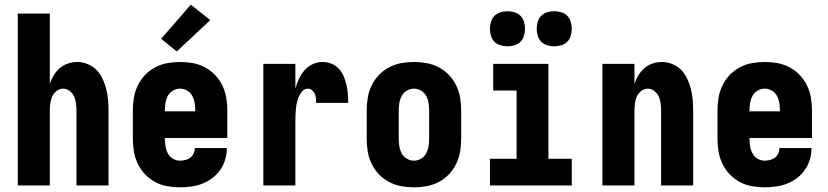

<svg xmlns="http://www.w3.org/2000/svg" viewBox="-20 -793 3540 821"><path d="M56 0V-735H193V-434Q199 -453 209.5 -470.5Q220 -488 235.5 -501.5Q251 -515 270.5 -521.5Q290 -528 310 -528Q333 -528 355 -519Q377 -510 393 -493.5Q409 -477 419 -455.5Q429 -434 434.5 -411.5Q440 -389 442 -366Q444 -343 444 -320V0H307V-320Q307 -335 305 -350.5Q303 -366 297 -380Q291 -394 278 -404Q265 -414 250 -414Q235 -414 222 -404Q209 -394 203 -380Q197 -366 195 -350.5Q193 -335 193 -320V0Z M749 8Q722 8 694.5 3Q667 -2 643 -15Q619 -28 600 -48Q581 -68 569 -93Q557 -118 552.5 -145.5Q548 -173 548 -200V-320Q548 -348 552.5 -375Q557 -402 569 -427Q581 -452 600 -472Q619 -492 643.5 -505Q668 -518 695 -523Q722 -528 750 -528Q778 -528 805 -523Q832 -518 856.5 -505Q881 -492 900 -472Q919 -452 931 -427Q943 -402 947.5 -375Q952 -348 952 -320V-203H685V-200Q685 -184 687.5 -168Q690 -152 697.5 -137.5Q705 -123 719 -114.5Q733 -106 749 -106Q761 -106 773 -109Q785 -112 794 -119Q803 -126 808 -137Q813 -148 813 -160H950V-159Q950 -135 943 -111Q936 -87 922 -67Q908 -47 888.5 -32Q869 -17 846 -8Q823 1 798.5 4.5Q774 8 749 8ZM685 -317H815V-320Q815 -336 812.5 -352Q810 -368 802.5 -382.5Q795 -397 780.5 -405.5Q766 -414 750 -414Q734 -414 719.5 -405.5Q705 -397 697.5 -382.5Q690 -368 687.5 -352Q685 -336 685 -320ZM736 -573 669 -627 796 -773 879 -707Z M1106 0V-520H1243V-414Q1249 -436 1258.5 -456Q1268 -476 1282 -492.5Q1296 -509 1316.5 -518.5Q1337 -528 1359 -528Q1378 -528 1396.5 -521Q1415 -514 1428.5 -499.5Q1442 -485 1449.5 -467Q1457 -449 1461.5 -430Q1466 -411 1467.5 -391.5Q1469 -372 1469 -353H1332Q1332 -363 1331 -373Q1330 -383 1326 -392Q1322 -401 1314 -407.5Q1306 -414 1296 -414Q1283 -414 1273.5 -404Q1264 -394 1258.5 -381.5Q1253 -369 1250 -356Q1247 -343 1245.5 -329.5Q1244 -316 1243.5 -302.5Q1243 -289 1243 -276V0Z M1750 8Q1722 8 1695 3Q1668 -2 1643.5 -15Q1619 -28 1600 -48Q1581 -68 1569 -93Q1557 -118 1552.5 -145Q1548 -172 1548 -200V-320Q1548 -348 1552.5 -375Q1557 -402 1569 -427Q1581 -452 1600 -472Q1619 -492 1643.5 -505Q1668 -518 1695 -523Q1722 -528 1750 -528Q1778 -528 1805 -523Q1832 -518 1856.5 -505Q1881 -492 1900 -472Q1919 -452 1931 -427Q1943 -402 1947.5 -375Q1952 -348 1952 -320V-200Q1952 -172 1947.5 -145Q1943 -118 1931 -93Q1919 -68 1900 -48Q1881 -28 1856.5 -15Q1832 -2 1805 3Q1778 8 1750 8ZM1750 -106Q1766 -106 1780.5 -114.5Q1795 -123 1802.5 -137.5Q1810 -152 1812.5 -168Q1815 -184 1815 -200V-320Q1815 -336 1812.5 -352Q1810 -368 1802.5 -382.5Q1795 -397 1780.5 -405.5Q1766 -414 1750 -414Q1734 -414 1719.5 -405.5Q1705 -397 1697.5 -382.5Q1690 -368 1687.5 -352Q1685 -336 1685 -320V-200Q1685 -184 1687.5 -168Q1690 -152 1697.5 -137.5Q1705 -123 1719.5 -114.5Q1734 -106 1750 -106Z M2075 0V-114H2189V-406H2089V-520H2325V-114H2425V0ZM2350 -595Q2335 -595 2320 -599.5Q2305 -604 2294.5 -614.5Q2284 -625 2279.5 -640Q2275 -655 2275 -670Q2275 -685 2279.5 -700Q2284 -715 2294.5 -725.5Q2305 -736 2320 -740.5Q2335 -745 2350 -745Q2365 -745 2380 -740.5Q2395 -736 2405.5 -725.5Q2416 -715 2420.5 -700Q2425 -685 2425 -670Q2425 -655 2420.5 -640Q2416 -625 2405.5 -614.5Q2395 -604 2380 -599.5Q2365 -595 2350 -595ZM2150 -595Q2135 -595 2120 -599.5Q2105 -604 2094.5 -614.5Q2084 -625 2079.5 -640Q2075 -655 2075 -670Q2075 -685 2079.5 -700Q2084 -715 2094.5 -725.5Q2105 -736 2120 -740.5Q2135 -745 2150 -745Q2165 -745 2180 -740.5Q2195 -736 2205.5 -725.5Q2216 -715 2220.5 -700Q2225 -685 2225 -670Q2225 -655 2220.5 -640Q2216 -625 2205.5 -614.5Q2195 -604 2180 -599.5Q2165 -595 2150 -595Z M2556 0V-520H2693V-434Q2699 -453 2709.5 -470.5Q2720 -488 2735.5 -501.5Q2751 -515 2770.5 -521.5Q2790 -528 2810 -528Q2833 -528 2855 -519Q2877 -510 2893 -493.5Q2909 -477 2919 -455.5Q2929 -434 2934.5 -411.5Q2940 -389 2942 -366Q2944 -343 2944 -320V0H2807V-320Q2807 -335 2805 -350.5Q2803 -366 2797 -380Q2791 -394 2778 -404Q2765 -414 2750 -414Q2735 -414 2722 -404Q2709 -394 2703 -380Q2697 -366 2695 -350.5Q2693 -335 2693 -320V0Z M3249 8Q3222 8 3194.5 3Q3167 -2 3143 -15Q3119 -28 3100 -48Q3081 -68 3069 -93Q3057 -118 3052.5 -145.5Q3048 -173 3048 -200V-320Q3048 -348 3052.5 -375Q3057 -402 3069 -427Q3081 -452 3100 -472Q3119 -492 3143.5 -505Q3168 -518 3195 -523Q3222 -528 3250 -528Q3278 -528 3305 -523Q3332 -518 3356.5 -505Q3381 -492 3400 -472Q3419 -452 3431 -427Q3443 -402 3447.5 -375Q3452 -348 3452 -320V-203H3185V-200Q3185 -184 3187.5 -168Q3190 -152 3197.5 -137.5Q3205 -123 3219 -114.5Q3233 -106 3249 -106Q3261 -106 3273 -109Q3285 -112 3294 -119Q3303 -126 3308 -137Q3313 -148 3313 -160H3450V-159Q3450 -135 3443 -111Q3436 -87 3422 -67Q3408 -47 3388.5 -32Q3369 -17 3346 -8Q3323 1 3298.5 4.5Q3274 8 3249 8ZM3185 -317H3315V-320Q3315 -336 3312.5 -352Q3310 -368 3302.5 -382.5Q3295 -397 3280.5 -405.5Q3266 -414 3250 -414Q3234 -414 3219.5 -405.5Q3205 -397 3197.5 -382.5Q3190 -368 3187.5 -352Q3185 -336 3185 -320Z"/></svg>

Font: Iosevka Term Curly Heavy
Style: Regular
Weight: 900
Designer: Belleve Invis
Foundry: Belleve Invis
Version: Version 32.3.0